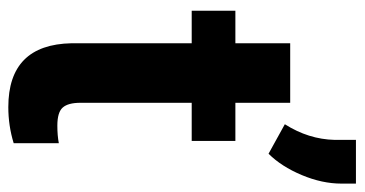

<svg xmlns="http://www.w3.org/2000/svg" viewBox="-224 -630 864 455"><g transform="rotate(90 207.5 -402.0)"><path d="M223.1 -658.2V-528.3H313.5V-424.8H223.1V-161.1Q223.1 -131.8 234.4 -119.1Q245.6 -106.4 277.3 -106.4Q300.8 -106.4 318.8 -109.9V-2.9Q277.3 9.8 233.4 9.8Q85 9.8 82 -140.1V-424.8H4.9V-528.3H82V-658.2ZM343.8 -606.9 273.9 -645.5Q309.6 -701.7 311 -763.7V-814H414.6V-779.3Q414.6 -733.9 394.3 -685.5Q374 -637.2 343.8 -606.9Z"/></g></svg>

Font: SteelSelectRoboto
Style: Roboto-Bold
Weight: 700
Designer: Google
Version: Version 2.137; 2017